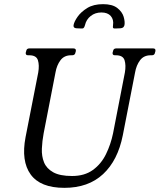

<svg xmlns="http://www.w3.org/2000/svg" viewBox="-20 -893 768 924"><path d="M717 -660Q730 -660 728 -647L726 -640Q724 -627 711 -627H705Q672 -627 654 -603Q636 -579 630 -544L571 -242Q547 -121 476 -55Q405 11 290 11Q174 11 127.5 -53.5Q81 -118 103 -233L164 -544Q170 -579 162.5 -603Q155 -627 121 -627H115Q102 -627 104 -640L106 -647Q108 -660 121 -660H333Q347 -660 345 -647L343 -640Q341 -627 327 -627H322Q289 -627 271 -603Q253 -579 247 -544L190 -251Q183 -214 181.5 -177.5Q180 -141 192 -111.5Q204 -82 236 -64Q268 -46 327 -46Q387 -46 427 -75Q467 -104 490 -151Q513 -198 524 -251L581 -544Q587 -579 579.5 -603Q572 -627 538 -627H533Q520 -627 522 -640L524 -647Q526 -660 539 -660ZM476 -873Q521 -873 544.5 -854.5Q568 -836 575 -812.5Q582 -789 579 -772Q577 -765 573 -761.5Q569 -758 561 -757Q558 -757 550.5 -756.5Q543 -756 538 -756Q528 -755 525 -758Q522 -761 524 -772Q528 -799 513 -816Q498 -833 468 -833Q438 -833 416.5 -816Q395 -799 389 -772Q386 -761 382 -758Q378 -755 368 -756Q363 -756 356 -756.5Q349 -757 346 -757Q332 -759 334 -772Q337 -789 353.5 -812.5Q370 -836 400 -854.5Q430 -873 476 -873Z"/></svg>

Font: Young Serif Light
Style: Italic
Weight: 300
Italic angle: -10.979°
Designer: Bastien Sozeau
Foundry: NBR — Bastien Sozeau
Version: Version 5.001